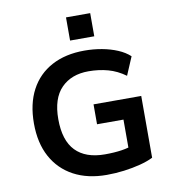

<svg xmlns="http://www.w3.org/2000/svg" viewBox="-98 -1007 996 1102"><g transform="rotate(-10 400.0 -455.5)"><path d="M435 10Q324 10 243 -33.5Q162 -77 118 -158Q74 -239 74 -353Q74 -467 117 -548Q160 -629 240.5 -672Q321 -715 431 -715Q484 -715 533 -706Q582 -697 623.5 -679.5Q665 -662 693 -636L648 -530Q600 -565 547 -579.5Q494 -594 434 -594Q334 -594 275 -534Q216 -474 216 -353Q216 -229 274.5 -168.5Q333 -108 445 -108Q500 -108 543 -114.5Q586 -121 621 -136L584 -74V-286H430V-402H708V-42Q676 -26 631.5 -14.5Q587 -3 536.5 3.5Q486 10 435 10ZM361 -786V-921H502V-786Z"/></g></svg>

Font: Nunito Sans 6pt
Style: Bold
Weight: 700
Version: Version 3.101;gftools[0.9.27]